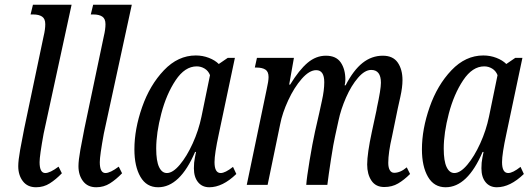

<svg xmlns="http://www.w3.org/2000/svg" viewBox="-20 -780 2242 810"><path d="M57 -79Q57 -103 65 -148Q73 -193 82 -237L164 -627Q171 -656 171 -678Q171 -701 157.5 -710Q144 -719 120 -719H109L119 -760H282L164 -216Q147 -123 147 -96Q147 -50 171 -50Q191 -50 227 -77L241 -49Q216 -23 190 -6.5Q164 10 132 10Q96 10 76.5 -15.5Q57 -41 57 -79Z M311 -79Q311 -103 319 -148Q327 -193 336 -237L418 -627Q425 -656 425 -678Q425 -701 411.5 -710Q398 -719 374 -719H363L373 -760H536L418 -216Q401 -123 401 -96Q401 -50 425 -50Q445 -50 481 -77L495 -49Q470 -23 444 -6.5Q418 10 386 10Q350 10 330.5 -15.5Q311 -41 311 -79Z M547 -150Q547 -235 579.5 -328Q612 -421 671.5 -483.5Q731 -546 806 -546Q835 -546 861 -536Q887 -526 903 -510L941 -536H971L903 -214Q885 -131 885 -96Q885 -50 911 -50Q930 -50 963 -76L977 -46Q919 10 863 10Q833 10 815.5 -11.5Q798 -33 798 -70Q798 -95 802 -114Q806 -133 807 -139H803Q739 10 647 10Q598 10 572.5 -34Q547 -78 547 -150ZM830 -288 866 -463Q859 -481 843.5 -490.5Q828 -500 810 -500Q760 -500 721 -441.5Q682 -383 660.5 -301Q639 -219 639 -153Q639 -101 651 -75.5Q663 -50 684 -50Q709 -50 738.5 -85Q768 -120 793 -175Q818 -230 830 -288Z M1529 -86Q1529 -132 1549 -225L1566 -304Q1567 -308 1568 -313Q1569 -318 1570 -325Q1587 -403 1587 -431Q1587 -485 1546 -485Q1519 -485 1490.5 -452Q1462 -419 1440 -369Q1418 -319 1408 -271L1394 -207Q1387 -177 1376.5 -109Q1366 -41 1361 0H1272Q1274 -30 1286 -102.5Q1298 -175 1309 -225L1327 -304Q1328 -310 1338 -354.5Q1348 -399 1348 -433Q1348 -484 1314 -484Q1285 -484 1253 -447.5Q1221 -411 1196 -357Q1171 -303 1162 -256L1109 0H1021L1105 -403Q1113 -438 1113 -455Q1113 -478 1099.5 -486.5Q1086 -495 1062 -495H1055L1064 -536H1220L1200 -423H1204Q1242 -485 1277.5 -515Q1313 -545 1355 -545Q1398 -545 1417.5 -516.5Q1437 -488 1437 -444Q1437 -432 1434 -420H1438Q1471 -484 1509.5 -514.5Q1548 -545 1595 -545Q1638 -545 1658 -516Q1678 -487 1678 -442Q1678 -412 1669 -371.5Q1660 -331 1658 -322L1634 -205Q1618 -136 1618 -93Q1618 -73 1624.5 -62Q1631 -51 1643 -51Q1669 -51 1696 -74L1710 -46Q1685 -21 1659.5 -6Q1634 9 1601 9Q1565 9 1547 -18Q1529 -45 1529 -86Z M1760 -150Q1760 -235 1792.5 -328Q1825 -421 1884.5 -483.5Q1944 -546 2019 -546Q2048 -546 2074 -536Q2100 -526 2116 -510L2154 -536H2184L2116 -214Q2098 -131 2098 -96Q2098 -50 2124 -50Q2143 -50 2176 -76L2190 -46Q2132 10 2076 10Q2046 10 2028.5 -11.5Q2011 -33 2011 -70Q2011 -95 2015 -114Q2019 -133 2020 -139H2016Q1952 10 1860 10Q1811 10 1785.5 -34Q1760 -78 1760 -150ZM2043 -288 2079 -463Q2072 -481 2056.5 -490.5Q2041 -500 2023 -500Q1973 -500 1934 -441.5Q1895 -383 1873.5 -301Q1852 -219 1852 -153Q1852 -101 1864 -75.5Q1876 -50 1897 -50Q1922 -50 1951.5 -85Q1981 -120 2006 -175Q2031 -230 2043 -288Z"/></svg>

Font: Noto Serif Cond
Style: Italic
Weight: 400
Width: 3
Italic angle: -12°
Designer: Monotype Design Team
Foundry: Monotype Imaging Inc.
Version: Version 1.001